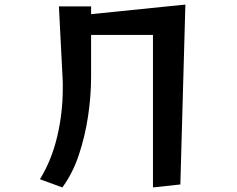

<svg xmlns="http://www.w3.org/2000/svg" viewBox="-20 -808 1040 841"><path d="M650 13V-655H379V-471Q379 -387 365.5 -297.5Q352 -208 324.5 -127Q297 -46 253 13L155 -23Q206 -106 230.5 -209.5Q255 -313 255 -421Q255 -433 255 -445Q255 -457 254 -469L238 -780H379V-746L792 -788L770 0Z"/></svg>

Font: RocknRoll One
Style: Regular
Weight: 400
Designer: Fontworks Inc.
Foundry: Fontworks Inc.
Version: Version 1.100